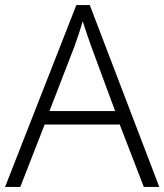

<svg xmlns="http://www.w3.org/2000/svg" viewBox="-20 -737 648 757"><path d="M547 0H608L334 -717H281L0 0H60L156 -246H452ZM339 -556 434 -299H175L274 -555C283 -580 296 -618 306 -653C316 -622 332 -575 339 -556Z"/></svg>

Font: Noto Sans Malayalam Light
Style: Regular
Weight: 300
Designer: Jelle Bosma - Monotype Design Team
Foundry: Monotype Imaging Inc.
Version: Version 2.104